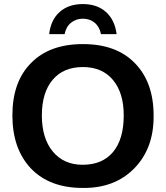

<svg xmlns="http://www.w3.org/2000/svg" viewBox="-20 -915 818 945"><path d="M736 -347Q738 -186 641.5 -87Q545 12 387 10Q225 10 133 -85Q41 -182 41 -347Q41 -513 133 -605Q224 -698 388 -698Q553 -698 644 -604Q736 -510 736 -347ZM589 -347Q589 -458 536 -521.5Q483 -585 388 -585Q292 -585 239 -522Q186 -459 186 -347Q186 -234 240 -169Q294 -104 387 -104Q484 -104 536.5 -167Q589 -230 589 -347ZM298 -747H222Q230 -817 273.5 -856Q317 -895 388 -895Q458 -895 501.5 -856Q545 -817 554 -747H477Q470 -783 446 -803Q422 -823 388 -823Q354 -823 329.5 -803Q305 -783 298 -747Z"/></svg>

Font: Libra Sans
Style: Bold
Weight: 700
Foundry: Context Ltd
Version: Version 1.000